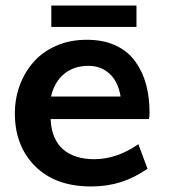

<svg xmlns="http://www.w3.org/2000/svg" viewBox="-20 -656 629 687"><path d="M163.6 -559.6V-636.2H468.3V-559.6ZM411.6 -310.5Q402.8 -363.8 372.1 -392.1Q341.3 -420.4 296.9 -420.4Q244.1 -420.4 209.2 -391.4Q174.3 -362.3 162.6 -310.5ZM305.7 11.2Q178.7 11.2 106 -61Q33.2 -133.8 33.2 -250Q33.2 -303.2 50.5 -350.3Q67.9 -397.5 100.1 -434.1Q132.3 -470.7 181.2 -492.2Q230 -513.7 290 -513.7Q350.1 -513.7 394 -493.2Q438 -472.7 464.4 -435.5Q490.7 -398.9 502.9 -353.3Q515.1 -307.6 515.1 -251.5Q515.1 -238.3 512.7 -230H161.1Q162.6 -193.4 174.1 -166.3Q185.5 -139.2 205.8 -121.6Q226.1 -104 254.2 -95.2Q282.2 -86.4 316.9 -86.4Q397.9 -86.4 475.1 -140.1L507.8 -52.2Q484.4 -36.1 460.7 -24.2Q437 -12.2 412.4 -4.4Q387.7 3.4 361.3 7.3Q335 11.2 305.7 11.2Z"/></svg>

Font: Ride
Style: Bold
Weight: 700
Version: Version 3.000